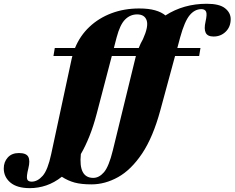

<svg xmlns="http://www.w3.org/2000/svg" viewBox="-226 -767 1246 1020"><path d="M154.5 -453.5Q156 -461.5 158.5 -469.5H58L65 -512H172.5Q199 -577 248.8 -624Q298.5 -671 366 -696.5Q433.5 -722 513 -722Q564 -722 598 -712.2Q632 -702.5 653 -685Q749.5 -747 872.5 -747Q939.5 -747 969.5 -723.2Q999.5 -699.5 999.5 -665.5Q999.5 -624.5 973.2 -598.8Q947 -573 908.5 -573Q876.5 -573 866.8 -593Q857 -613 866 -652.5Q875 -692 868.8 -705.2Q862.5 -718.5 844 -718.5Q808.5 -718.5 781.5 -686Q754.5 -653.5 731 -568L716 -512H839L832 -469.5H704L626 -182Q587 -38 528.8 48.8Q470.5 135.5 401.2 174Q332 212.5 260 212.5Q206 212.5 170.2 202.8Q134.5 193 102.5 172Q62.5 203.5 19.8 218Q-23 232.5 -67.5 232.5Q-135.5 232.5 -170.8 202.8Q-206 173 -206 127.5Q-206 93.5 -184.8 69.8Q-163.5 46 -125.5 46Q-86.5 46 -75.8 66Q-65 86 -75.5 128Q-86 170 -82 184Q-78 198 -58 198Q-26.5 198 0.8 167Q28 136 46 51.5ZM393.5 -568 379 -512H511Q520.5 -536.5 533.5 -559Q564 -626.5 553.2 -658.5Q542.5 -690.5 502.5 -690.5Q466 -690.5 438.8 -663.5Q411.5 -636.5 393.5 -568ZM492 -453.5Q494 -461.5 496 -469.5H368L287.5 -162Q270.5 -97 249.2 -43.8Q228 9.5 203.5 51.5Q190.5 178 269.5 178Q300.5 178 326.5 147.8Q352.5 117.5 373.5 31.5Z"/></svg>

Font: Newsreader 72pt ExtraBold
Style: Italic
Weight: 800
Italic angle: -17°
Designer: Hugues Gentile
Foundry: Production Type
Version: Version 1.003; ttfautohint (v1.8.3)